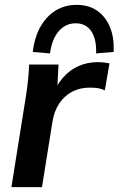

<svg xmlns="http://www.w3.org/2000/svg" viewBox="-20 -771 488 791"><path d="M27 0 87 -376Q92 -408 95.5 -441Q99 -474 100 -505H221L214 -367H192Q210 -417 238.5 -450Q267 -483 304 -499Q341 -515 382 -515Q396 -515 408 -513.5Q420 -512 431 -510L412 -399Q396 -406 382.5 -408Q369 -410 349 -410Q309 -410 277 -393Q245 -376 224 -344.5Q203 -313 196 -269L153 0ZM186 -551 115 -557Q122 -617 146.5 -660.5Q171 -704 209 -727.5Q247 -751 296 -751Q345 -751 380 -727Q415 -703 433 -659.5Q451 -616 448 -557L376 -551Q378 -610 356 -642.5Q334 -675 292 -675Q250 -675 222 -642.5Q194 -610 186 -551Z"/></svg>

Font: Mulish ExtraLight
Style: Italic
Weight: 200
Italic angle: -9°
Designer: Vernon Adams
Foundry: Vernon Adams
Version: Version 3.603